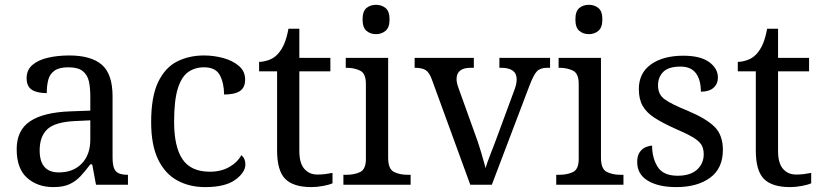

<svg xmlns="http://www.w3.org/2000/svg" viewBox="-20 -762 3389 792"><path d="M200.2 9.8Q134.8 9.8 91.8 -28.3Q48.8 -66.4 48.8 -146.5Q48.8 -224.6 104 -261.7Q159.2 -298.8 271.5 -302.7L352.5 -305.7V-364.3Q352.5 -399.4 346.7 -426.3Q340.8 -453.1 321.3 -468.8Q301.8 -484.4 261.7 -484.4Q224.6 -484.4 205.1 -470.7Q185.5 -457 179.2 -433.1Q172.9 -409.2 172.9 -377.9Q131.8 -377.9 110.8 -392.1Q89.8 -406.2 89.8 -439.5Q89.8 -473.6 113.8 -494.1Q137.7 -514.6 177.7 -523.9Q217.8 -533.2 265.6 -533.2Q355.5 -533.2 399.9 -495.1Q444.3 -457 444.3 -364.3V-111.3Q444.3 -70.3 458 -55.7Q471.7 -41 504.9 -41H507.8V0H376L360.4 -84H352.5Q332 -56.6 312.5 -35.6Q293 -14.6 267.1 -2.4Q241.2 9.8 200.2 9.8ZM222.7 -50.8Q282.2 -50.8 317.4 -87.4Q352.5 -124 352.5 -186.5V-265.6L290 -262.7Q207 -258.8 175.3 -229Q143.6 -199.2 143.6 -141.6Q143.6 -50.8 222.7 -50.8Z M826.2 9.8Q761.7 9.8 711.4 -17.6Q661.1 -44.9 632.3 -104Q603.5 -163.1 603.5 -258.8Q603.5 -363.3 632.3 -423.3Q661.1 -483.4 710.4 -508.3Q759.8 -533.2 821.3 -533.2Q862.3 -533.2 901.4 -522.5Q940.4 -511.7 965.8 -489.7Q991.2 -467.8 991.2 -433.6Q991.2 -400.4 969.2 -386.2Q947.3 -372.1 904.3 -372.1Q904.3 -418 887.2 -451.2Q870.1 -484.4 821.3 -484.4Q784.2 -484.4 756.3 -464.8Q728.5 -445.3 713.4 -396.5Q698.2 -347.7 698.2 -259.8Q698.2 -156.2 732.9 -105Q767.6 -53.7 845.7 -53.7Q891.6 -53.7 925.3 -72.8Q959 -91.8 975.6 -122.1Q992.2 -108.4 992.2 -84Q992.2 -50.8 950.7 -20.5Q909.2 9.8 826.2 9.8Z M1264.6 9.8Q1190.4 9.8 1156.7 -23.9Q1123 -57.6 1123 -141.6V-467.8H1048.8V-506.8Q1066.4 -506.8 1087.9 -514.2Q1109.4 -521.5 1125 -538.1Q1141.6 -555.7 1152.3 -581.1Q1163.1 -606.4 1169.9 -643.6H1214.8V-523.4H1342.8V-467.8H1214.8V-138.7Q1214.8 -88.9 1235.4 -65.4Q1255.9 -42 1289.1 -42Q1306.6 -42 1321.3 -43.9Q1335.9 -45.9 1351.6 -48.8V-5.9Q1338.9 0 1313.5 4.9Q1288.1 9.8 1264.6 9.8Z M1396.5 0V-41H1409.2Q1441.4 -41 1465.3 -52.2Q1489.3 -63.5 1489.3 -106.4V-416Q1489.3 -459 1465.3 -470.7Q1441.4 -482.4 1409.2 -482.4H1406.2V-523.4H1581.1V-111.3Q1581.1 -65.4 1604.5 -53.2Q1627.9 -41 1661.1 -41H1673.8V0ZM1531.2 -621.1Q1507.8 -621.1 1491.7 -634.8Q1475.6 -648.4 1475.6 -681.6Q1475.6 -715.8 1491.7 -729Q1507.8 -742.2 1531.2 -742.2Q1553.7 -742.2 1570.3 -729Q1586.9 -715.8 1586.9 -681.6Q1586.9 -648.4 1570.3 -634.8Q1553.7 -621.1 1531.2 -621.1Z M1762.7 -430.7Q1752 -461.9 1736.8 -472.2Q1721.7 -482.4 1690.4 -482.4V-523.4H1934.6V-482.4H1921.9Q1863.3 -482.4 1863.3 -435.5Q1863.3 -427.7 1865.2 -418.9Q1867.2 -410.2 1871.1 -399.4L1937.5 -214.8Q1951.2 -178.7 1963.9 -136.2Q1976.6 -93.8 1983.4 -68.4Q1988.3 -88.9 2003.9 -127.9Q2019.5 -167 2032.2 -202.1L2102.5 -392.6Q2111.3 -416 2111.3 -434.6Q2111.3 -482.4 2046.9 -482.4H2040V-523.4H2249V-482.4H2237.3Q2209 -482.4 2194.8 -467.8Q2180.7 -453.1 2163.1 -406.2L2008.8 0H1919.9Z M2274.4 0V-41H2287.1Q2319.3 -41 2343.3 -52.2Q2367.2 -63.5 2367.2 -106.4V-416Q2367.2 -459 2343.3 -470.7Q2319.3 -482.4 2287.1 -482.4H2284.2V-523.4H2459V-111.3Q2459 -65.4 2482.4 -53.2Q2505.9 -41 2539.1 -41H2551.8V0ZM2409.2 -621.1Q2385.7 -621.1 2369.6 -634.8Q2353.5 -648.4 2353.5 -681.6Q2353.5 -715.8 2369.6 -729Q2385.7 -742.2 2409.2 -742.2Q2431.6 -742.2 2448.2 -729Q2464.8 -715.8 2464.8 -681.6Q2464.8 -648.4 2448.2 -634.8Q2431.6 -621.1 2409.2 -621.1Z M2769.5 9.8Q2696.3 9.8 2652.3 -16.6Q2608.4 -43 2608.4 -93.8Q2608.4 -120.1 2619.1 -134.8Q2629.9 -149.4 2644 -155.3Q2658.2 -161.1 2669.9 -161.1Q2669.9 -110.4 2692.9 -73.7Q2715.8 -37.1 2775.4 -37.1Q2827.1 -37.1 2855 -62Q2882.8 -86.9 2882.8 -126Q2882.8 -150.4 2872.6 -166Q2862.3 -181.6 2836.4 -196.8Q2810.5 -211.9 2762.7 -232.4Q2712.9 -254.9 2680.2 -275.9Q2647.5 -296.9 2631.3 -324.7Q2615.2 -352.5 2615.2 -394.5Q2615.2 -460.9 2665.5 -496.6Q2715.8 -532.2 2798.8 -532.2Q2869.1 -532.2 2905.3 -505.9Q2941.4 -479.5 2941.4 -442.4Q2941.4 -416 2923.3 -399.9Q2905.3 -383.8 2871.1 -383.8Q2871.1 -432.6 2850.6 -460Q2830.1 -487.3 2787.1 -487.3Q2737.3 -487.3 2715.8 -465.3Q2694.3 -443.4 2694.3 -409.2Q2694.3 -372.1 2722.2 -352.1Q2750 -332 2815.4 -305.7Q2892.6 -273.4 2927.2 -239.3Q2961.9 -205.1 2961.9 -143.6Q2961.9 -67.4 2909.2 -28.8Q2856.4 9.8 2769.5 9.8Z M3239.3 9.8Q3165 9.8 3131.3 -23.9Q3097.7 -57.6 3097.7 -141.6V-467.8H3023.4V-506.8Q3041 -506.8 3062.5 -514.2Q3084 -521.5 3099.6 -538.1Q3116.2 -555.7 3127 -581.1Q3137.7 -606.4 3144.5 -643.6H3189.5V-523.4H3317.4V-467.8H3189.5V-138.7Q3189.5 -88.9 3210 -65.4Q3230.5 -42 3263.7 -42Q3281.2 -42 3295.9 -43.9Q3310.5 -45.9 3326.2 -48.8V-5.9Q3313.5 0 3288.1 4.9Q3262.7 9.8 3239.3 9.8Z"/></svg>

Font: Noto Serif Todhri
Style: Regular
Weight: 400
Designer: Mikhail Merkuryev
Version: Version 1.000; ttfautohint (v1.8.4.7-5d5b)